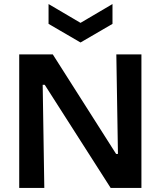

<svg xmlns="http://www.w3.org/2000/svg" viewBox="-20 -929 794 949"><path d="M75 0V-660H241L554 -168H563L555 -660H679V0H527L201 -510H191L199 0ZM220 -909 378 -816 536 -909V-811L378 -719L220 -811Z"/></svg>

Font: Bricolage Grotesque SemiBold
Style: Regular
Weight: 600
Designer: Mathieu Triay
Foundry: Atelier Triay
Version: Version 1.000;gftools[0.9.30]